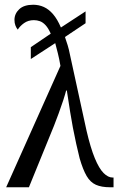

<svg xmlns="http://www.w3.org/2000/svg" viewBox="-20 -790 502 810"><path d="M235 -512Q230 -542 224 -565.5Q218 -589 213 -608L110 -541V-591L194 -648Q184 -671 172.5 -683.5Q161 -696 148.5 -700.5Q136 -705 123 -705Q99 -705 81.5 -692.5Q64 -680 55 -665Q49 -672 45 -682.5Q41 -693 41 -706Q41 -732 61 -751Q81 -770 120 -770Q144 -770 165 -760.5Q186 -751 204 -730Q222 -709 237 -674L341 -742V-692L254 -634Q260 -617 265.5 -599Q271 -581 275 -560L345 -239Q362 -166 380 -122.5Q398 -79 417 -60Q436 -41 455 -41H459V0H444Q408 0 384.5 -10.5Q361 -21 345.5 -47.5Q330 -74 316 -122Q309 -150 301.5 -183.5Q294 -217 287.5 -251.5Q281 -286 276 -317.5Q271 -349 267.5 -372.5Q264 -396 262 -408H259Q255 -392 246.5 -366Q238 -340 227.5 -311.5Q217 -283 208 -260L102 0H6Z"/></svg>

Font: Noto Serif Condensed
Style: Regular
Weight: 400
Width: 3
Designer: Monotype Design Team
Foundry: Monotype Imaging Inc.
Version: Version 2.015